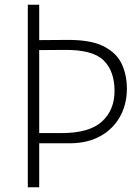

<svg xmlns="http://www.w3.org/2000/svg" viewBox="-20 -788 582 808"><path d="M119 -185V-228H239Q356 -228 409 -276.5Q462 -325 462 -405Q462 -489 416 -534Q370 -579 253 -578L118 -577V-619L261 -620Q362 -621 416.5 -593Q471 -565 492.5 -518.5Q514 -472 514 -415Q514 -349 485 -297Q456 -245 402 -215Q348 -185 272 -185ZM97 0V-768H145V0Z"/></svg>

Font: Yaldevi ExtraLight
Style: Regular
Weight: 200
Designer: Sol Matas, Rajitha Manaperi, Kosala Senevirathne
Foundry: Mooniak
Version: Version 1.100